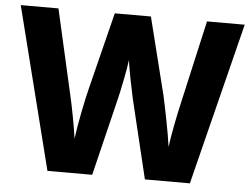

<svg xmlns="http://www.w3.org/2000/svg" viewBox="-51 -778 1102 842"><g transform="rotate(5 500.0 -357.0)"><path d="M993 -714H827L742 -338C732 -296 713 -200 707 -151C699 -213 675 -329 665 -374L580 -714H421L336 -374C324 -328 301 -215 293 -151C287 -198 268 -298 258 -339L173 -714H7L187 0H384L468 -345C475 -373 496 -474 501 -516C505 -474 527 -372 533 -345L616 0H814Z"/></g></svg>

Font: Noto Sans Telugu ExtraBold
Style: Regular
Weight: 800
Designer: Jelle Bosma - Monotype Design Team
Foundry: Monotype Imaging Inc.
Version: Version 2.005